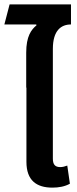

<svg xmlns="http://www.w3.org/2000/svg" viewBox="-20 -849 353 879"><path d="M305 -737V-829H24L0 -737H146L147 -733C123 -713 100 -683 100 -608V-448H101V-108C101 -23 147 10 220 10C249 10 277 5 300 -8L288 -91C278 -87 266 -84 256 -84C232 -84 222 -96 222 -123V-625C222 -710 260 -737 305 -737Z"/></svg>

Font: Noto Sans Thai SemiCondensed Semi
Style: Regular
Weight: 600
Width: 4
Designer: Monotype Design Team
Foundry: Monotype Imaging Inc.
Version: Version 1.901